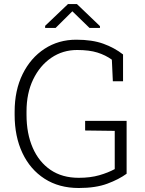

<svg xmlns="http://www.w3.org/2000/svg" viewBox="-20 -917 716 947"><path d="M368.7 10.3Q271 10.3 200 -35.4Q128.9 -81.1 90.6 -162.4Q52.2 -243.7 52.2 -350.6V-366.2Q52.2 -471.7 91.6 -551.5Q130.9 -631.3 199.7 -676.3Q268.6 -721.2 356 -721.2Q434.6 -721.2 489.5 -701.4Q544.4 -681.6 586.9 -648.4V-516.1H536.6L531.7 -622.6Q501 -645 460.7 -657.7Q420.4 -670.4 360.4 -670.4Q289.6 -670.4 233.2 -632.1Q176.8 -593.8 143.8 -525.6Q110.8 -457.5 110.8 -367.2V-350.6Q110.8 -258.3 141.4 -188.2Q171.9 -118.2 229.2 -79.1Q286.6 -40 368.2 -40Q425.8 -40 469.7 -52.7Q513.7 -65.4 545.9 -83V-271.5L399.9 -273.4V-320.8H604.5V-60.1Q566.4 -32.2 509.3 -11Q452.1 10.3 368.7 10.3ZM202.6 -779.3V-789.6L315.4 -897H359.4L473.1 -788.1V-779.3H421.4L336.9 -861.3L254.4 -779.3Z"/></svg>

Font: Roboto Slab LO Light
Style: Regular
Weight: 300
Designer: Google
Version: Version 2.000